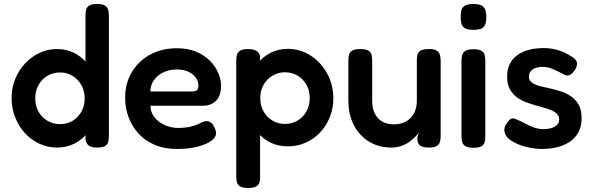

<svg xmlns="http://www.w3.org/2000/svg" viewBox="-20 -728 2960 959"><path d="M264 9Q218 9 177 -10Q136 -29 105 -62.5Q74 -96 56 -141.5Q38 -187 38 -239Q38 -289 56 -333.5Q74 -378 105.5 -411.5Q137 -445 178 -464Q219 -483 264 -483Q312 -483 350 -464Q388 -445 414.5 -411.5Q441 -378 455 -333.5Q469 -289 470 -238Q470 -187 456.5 -142.5Q443 -98 416.5 -64Q390 -30 351.5 -10.5Q313 9 264 9ZM280 -108Q315 -108 342.5 -124.5Q370 -141 386.5 -170Q403 -199 403 -236Q403 -274 386.5 -303Q370 -332 342.5 -349Q315 -366 280 -366Q245 -366 217 -349.5Q189 -333 172.5 -303.5Q156 -274 156 -236Q156 -199 172.5 -170Q189 -141 217.5 -124.5Q246 -108 280 -108ZM465 9Q437 9 424 -0.5Q411 -10 407 -31V-647Q407 -664 409.5 -677.5Q412 -691 424.5 -699.5Q437 -708 464 -708Q493 -708 505 -700Q517 -692 520.5 -678.5Q524 -665 524 -648V-52Q524 -35 521 -21Q518 -7 505.5 1Q493 9 465 9Z M865 16Q800 16 751.5 -5Q703 -26 670.5 -62.5Q638 -99 621.5 -144.5Q605 -190 605 -239Q605 -311 638 -367Q671 -423 729.5 -455Q788 -487 864 -487Q918 -487 959 -470Q1000 -453 1027.5 -425.5Q1055 -398 1069.5 -365Q1084 -332 1084 -301Q1084 -248 1058.5 -224Q1033 -200 995 -200H731Q732 -166 752.5 -141Q773 -116 804.5 -102.5Q836 -89 869 -89Q894 -89 913.5 -92Q933 -95 947 -99.5Q961 -104 971.5 -109Q982 -114 991 -118Q1000 -122 1008 -123Q1019 -124 1030 -118Q1041 -112 1048 -97Q1054 -87 1056.5 -78.5Q1059 -70 1059 -62Q1059 -42 1035 -24.5Q1011 -7 967.5 4.5Q924 16 865 16ZM731 -271H936Q953 -271 962 -276.5Q971 -282 971 -300Q971 -323 957 -341.5Q943 -360 919 -370.5Q895 -381 863 -381Q826 -381 796 -366.5Q766 -352 748.5 -327Q731 -302 731 -271Z M1419 3Q1370 3 1331.5 -15.5Q1293 -34 1266.5 -67.5Q1240 -101 1226.5 -145Q1213 -189 1213 -240Q1214 -291 1228 -335.5Q1242 -380 1268.5 -413Q1295 -446 1333 -465Q1371 -484 1419 -484Q1465 -484 1505.5 -465Q1546 -446 1577.5 -412Q1609 -378 1627 -333.5Q1645 -289 1645 -238Q1645 -186 1627 -142Q1609 -98 1578 -65.5Q1547 -33 1506 -15Q1465 3 1419 3ZM1219 211Q1192 211 1179 203Q1166 195 1163 182Q1160 169 1160 152V-423Q1160 -440 1163 -453Q1166 -466 1178.5 -474.5Q1191 -483 1218 -483Q1244 -483 1259 -475Q1274 -467 1279 -448V151Q1280 168 1276.5 181.5Q1273 195 1260 203Q1247 211 1219 211ZM1403 -109Q1438 -109 1466 -125.5Q1494 -142 1510.5 -171.5Q1527 -201 1527 -238Q1527 -276 1510.5 -305Q1494 -334 1466 -350.5Q1438 -367 1403 -367Q1369 -367 1341 -350Q1313 -333 1296.5 -304.5Q1280 -276 1280 -238Q1280 -201 1296.5 -171.5Q1313 -142 1341 -125.5Q1369 -109 1403 -109Z M1933 9Q1887 9 1848.5 -7.5Q1810 -24 1781 -55Q1752 -86 1736 -129Q1720 -172 1720 -224V-423Q1720 -440 1723 -453.5Q1726 -467 1739 -475Q1752 -483 1779 -483Q1808 -483 1820.5 -475Q1833 -467 1836 -453Q1839 -439 1839 -422V-224Q1839 -188 1851.5 -162Q1864 -136 1888 -121.5Q1912 -107 1947 -107Q1983 -107 2008.5 -121.5Q2034 -136 2048 -162.5Q2062 -189 2062 -224V-424Q2062 -441 2065 -454.5Q2068 -468 2081 -475.5Q2094 -483 2122 -483Q2150 -483 2162 -475Q2174 -467 2177.5 -453Q2181 -439 2181 -423V-48Q2181 -33 2177.5 -20Q2174 -7 2161.5 1Q2149 9 2121 9Q2101 9 2089.5 4.5Q2078 0 2072.5 -7.5Q2067 -15 2065.5 -23Q2064 -31 2064 -39L2072 -66Q2066 -57 2054 -44.5Q2042 -32 2024.5 -19.5Q2007 -7 1984 1Q1961 9 1933 9Z M2344 10Q2317 10 2304 1.5Q2291 -7 2288 -20.5Q2285 -34 2285 -51V-423Q2285 -439 2288.5 -452.5Q2292 -466 2304.5 -474Q2317 -482 2345 -482Q2373 -482 2385.5 -474Q2398 -466 2401 -452Q2404 -438 2404 -421V-50Q2404 -33 2401 -19.5Q2398 -6 2385.5 2Q2373 10 2344 10ZM2344 -579Q2315 -579 2301.5 -587.5Q2288 -596 2284.5 -611Q2281 -626 2281 -644Q2281 -663 2284.5 -677Q2288 -691 2302 -699.5Q2316 -708 2345 -708Q2375 -708 2388 -699Q2401 -690 2405 -675.5Q2409 -661 2409 -642Q2409 -625 2405 -610Q2401 -595 2388 -587Q2375 -579 2344 -579Z M2684 16Q2658 16 2629 10.5Q2600 5 2573 -5.5Q2546 -16 2526.5 -30.5Q2507 -45 2502 -63Q2498 -73 2499 -82.5Q2500 -92 2505 -102.5Q2510 -113 2520 -124Q2529 -135 2538.5 -136.5Q2548 -138 2563 -130Q2576 -125 2591.5 -117Q2607 -109 2623.5 -101Q2640 -93 2657.5 -88Q2675 -83 2692 -83Q2729 -83 2751 -95.5Q2773 -108 2773 -131Q2773 -144 2766 -154Q2759 -164 2747.5 -170.5Q2736 -177 2720.5 -182.5Q2705 -188 2687.5 -192.5Q2670 -197 2651 -203Q2626 -210 2601 -220Q2576 -230 2556.5 -246Q2537 -262 2525 -286Q2513 -310 2513 -346Q2513 -391 2534.5 -422.5Q2556 -454 2597 -471Q2638 -488 2696 -488Q2716 -488 2734.5 -485Q2753 -482 2770.5 -476.5Q2788 -471 2804.5 -463Q2821 -455 2836 -445Q2861 -431 2862 -412.5Q2863 -394 2848 -373Q2837 -359 2826 -353.5Q2815 -348 2803 -353Q2787 -361 2768.5 -370.5Q2750 -380 2730.5 -387Q2711 -394 2690 -394Q2670 -394 2654 -388Q2638 -382 2630 -371Q2622 -360 2622 -345Q2622 -331 2630 -322Q2638 -313 2651 -307Q2664 -301 2682 -296.5Q2700 -292 2720 -288Q2748 -282 2777 -273Q2806 -264 2830.5 -248Q2855 -232 2870 -205.5Q2885 -179 2885 -137Q2885 -64 2831.5 -24Q2778 16 2684 16Z"/></svg>

Font: Fredoka Medium
Style: Regular
Weight: 500
Designer: Ben Nathan
Foundry: Milena B. Brandão, Ben Nathan
Version: Version 2.001